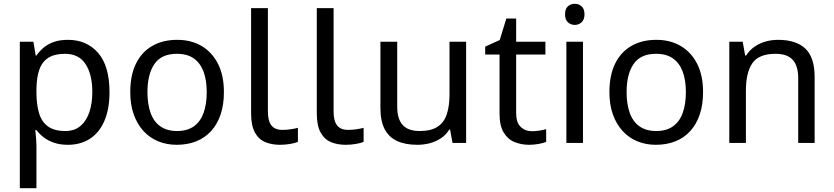

<svg xmlns="http://www.w3.org/2000/svg" viewBox="-20 -757 4416 1017"><path d="M340 -546Q439 -546 499.5 -477Q560 -408 560 -269Q560 -178 532.5 -115.5Q505 -53 455.5 -21.5Q406 10 339 10Q298 10 266 -1Q234 -12 211.5 -29.5Q189 -47 173 -68H167Q169 -51 171 -25Q173 1 173 20V240H85V-536H157L169 -463H173Q189 -486 211.5 -505Q234 -524 265.5 -535Q297 -546 340 -546ZM324 -472Q270 -472 237 -451.5Q204 -431 189 -390Q174 -349 173 -286V-269Q173 -203 187 -157Q201 -111 234.5 -87Q268 -63 326 -63Q375 -63 406.5 -90Q438 -117 453.5 -163.5Q469 -210 469 -270Q469 -362 433.5 -417Q398 -472 324 -472Z M1166 -269Q1166 -202 1148.5 -150.5Q1131 -99 1098.5 -63Q1066 -27 1019.5 -8.5Q973 10 916 10Q863 10 818 -8.5Q773 -27 740 -63Q707 -99 688.5 -150.5Q670 -202 670 -269Q670 -358 700 -419.5Q730 -481 786 -513.5Q842 -546 919 -546Q992 -546 1047.5 -513.5Q1103 -481 1134.5 -419.5Q1166 -358 1166 -269ZM761 -269Q761 -206 777.5 -159.5Q794 -113 829 -88Q864 -63 918 -63Q972 -63 1007 -88Q1042 -113 1058.5 -159.5Q1075 -206 1075 -269Q1075 -333 1058 -378Q1041 -423 1006.5 -447.5Q972 -472 917 -472Q835 -472 798 -418Q761 -364 761 -269Z M1463 10Q1419 10 1384.5 -4.5Q1350 -19 1330 -55.5Q1310 -92 1310 -157V-714H1399V-165Q1399 -117 1417.5 -93Q1436 -69 1476 -69Q1498 -69 1521.5 -72.5Q1545 -76 1558 -80V-6Q1544 1 1516.5 5.5Q1489 10 1463 10Z M1811 10Q1767 10 1732.5 -4.5Q1698 -19 1678 -55.5Q1658 -92 1658 -157V-714H1747V-165Q1747 -117 1765.5 -93Q1784 -69 1824 -69Q1846 -69 1869.5 -72.5Q1893 -76 1906 -80V-6Q1892 1 1864.5 5.5Q1837 10 1811 10Z M2449 -536V0H2377L2364 -71H2360Q2343 -43 2316 -25Q2289 -7 2257 1.5Q2225 10 2190 10Q2126 10 2082.5 -10.5Q2039 -31 2017 -74Q1995 -117 1995 -185V-536H2084V-191Q2084 -127 2113 -95Q2142 -63 2203 -63Q2263 -63 2297.5 -85.5Q2332 -108 2346.5 -151.5Q2361 -195 2361 -257V-536Z M2798 -62Q2818 -62 2839 -65.5Q2860 -69 2873 -73V-6Q2859 1 2833 5.5Q2807 10 2783 10Q2741 10 2705.5 -4.5Q2670 -19 2648 -55Q2626 -91 2626 -156V-468H2550V-510L2627 -545L2662 -659H2714V-536H2869V-468H2714V-158Q2714 -109 2737.5 -85.5Q2761 -62 2798 -62Z M3068 -536V0H2980V-536ZM3025 -737Q3045 -737 3060.5 -723.5Q3076 -710 3076 -681Q3076 -653 3060.5 -639Q3045 -625 3025 -625Q3003 -625 2988 -639Q2973 -653 2973 -681Q2973 -710 2988 -723.5Q3003 -737 3025 -737Z M3704 -269Q3704 -202 3686.5 -150.5Q3669 -99 3636.5 -63Q3604 -27 3557.5 -8.5Q3511 10 3454 10Q3401 10 3356 -8.5Q3311 -27 3278 -63Q3245 -99 3226.5 -150.5Q3208 -202 3208 -269Q3208 -358 3238 -419.5Q3268 -481 3324 -513.5Q3380 -546 3457 -546Q3530 -546 3585.5 -513.5Q3641 -481 3672.5 -419.5Q3704 -358 3704 -269ZM3299 -269Q3299 -206 3315.5 -159.5Q3332 -113 3367 -88Q3402 -63 3456 -63Q3510 -63 3545 -88Q3580 -113 3596.5 -159.5Q3613 -206 3613 -269Q3613 -333 3596 -378Q3579 -423 3544.5 -447.5Q3510 -472 3455 -472Q3373 -472 3336 -418Q3299 -364 3299 -269Z M4101 -546Q4197 -546 4246 -499.5Q4295 -453 4295 -349V0H4208V-343Q4208 -408 4179 -440Q4150 -472 4088 -472Q3999 -472 3965 -422Q3931 -372 3931 -278V0H3843V-536H3914L3927 -463H3932Q3950 -491 3976.5 -509.5Q4003 -528 4035 -537Q4067 -546 4101 -546Z"/></svg>

Font: lgurmukhi25
Style: Book
Weight: 400
Designer: Jelle Bosma - Monotype Design Team
Foundry: Monotype Imaging Inc.
Version: Version 2.003